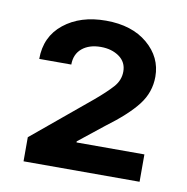

<svg xmlns="http://www.w3.org/2000/svg" viewBox="-58 -862 540 555"><g transform="rotate(10 211.5 -584.0)"><path d="M45.8 -363.6V-434.3L216.6 -576Q248.6 -603 266.7 -623.2Q284.8 -643.5 284.8 -669Q284.8 -696.7 262.8 -712.4Q240.8 -728 208.8 -728Q174.7 -728 153.9 -710.8Q133.2 -693.5 133.2 -663H39.1Q39.1 -728.7 87.2 -767Q135.3 -805.4 210.2 -805.4Q286.6 -805.4 332.6 -766.5Q378.6 -727.6 378.6 -670.5Q378.6 -624.6 350.1 -587.7Q321.7 -550.8 260.3 -505.3L187.1 -447.1V-443.9H386.4V-363.6Z"/></g></svg>

Font: Inter UI Semi Bold
Style: Regular
Weight: 600
Designer: Rasmus Andersson
Foundry: rsms
Version: 3.2;8d6f07862